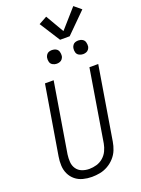

<svg xmlns="http://www.w3.org/2000/svg" viewBox="-212 -1274 1007 1372"><g transform="rotate(-20 291.5 -588.5)"><path d="M239 8Q270 8 301 2Q332 -4 361 -20.5Q390 -37 412.5 -62Q435 -87 447 -117Q459 -147 464 -178L556 -735H489L399 -188Q394 -160 381.5 -133.5Q369 -107 346.5 -87.5Q324 -68 296 -60Q268 -52 241 -52Q212 -52 186 -62Q160 -72 144.5 -94.5Q129 -117 127 -145.5Q125 -174 129 -203L217 -735H151L64 -212Q58 -178 59.5 -143.5Q61 -109 75 -79.5Q89 -50 114 -29.5Q139 -9 172 -0.5Q205 8 239 8ZM479 -838Q491 -838 502.5 -842Q514 -846 521.5 -856Q529 -866 531 -877Q533 -894 528.5 -910Q524 -926 510 -934Q496 -942 479 -942Q468 -942 456.5 -938.5Q445 -935 437.5 -924.5Q430 -914 428 -903Q425 -886 429.5 -870Q434 -854 448.5 -846Q463 -838 479 -838ZM279 -838Q291 -838 302.5 -842Q314 -846 321.5 -856Q329 -866 331 -877Q333 -894 328.5 -910Q324 -926 310 -934Q296 -942 279 -942Q268 -942 256.5 -938.5Q245 -935 237.5 -924.5Q230 -914 228 -903Q225 -886 229.5 -870Q234 -854 248.5 -846Q263 -838 279 -838ZM359 -991H432L583 -1141L530 -1185L403 -1041L322 -1180L260 -1146Z"/></g></svg>

Font: Iosevka Sparkle Light
Style: Italic
Weight: 300
Italic angle: -9°
Designer: Belleve Invis
Foundry: Belleve Invis
Version: Version 4.5.0; ttfautohint (v1.8.3)